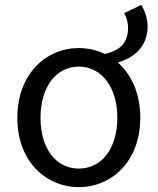

<svg xmlns="http://www.w3.org/2000/svg" viewBox="-20 -754 646 787"><path d="M303 -63C209 -63 146 -146 146 -271C146 -396 209 -481 303 -481C397 -481 461 -396 461 -271C461 -146 397 -63 303 -63ZM489 -700C499 -683 505 -660 505 -640C505 -578 471 -546 409 -533C376 -549 340 -557 303 -557C170 -557 51 -452 51 -271C51 -91 170 13 303 13C436 13 555 -91 555 -271C555 -372 518 -449 463 -498C526 -516 585 -560 585 -646C585 -678 574 -709 559 -734Z"/></svg>

Font: Noto Sans CJK SC Regular
Style: Regular
Weight: 400
Designer: Ryoko NISHIZUKA (kana & ideographs); Paul D. Hunt (Latin, Greek & Cyrillic); Wenlong ZHANG (bopomofo); Sandoll Communica
Foundry: Adobe Systems Incorporated
Version: Version 1.004;PS 1.004;hotconv 1.0.82;makeotf.lib2.5.63406